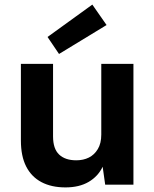

<svg xmlns="http://www.w3.org/2000/svg" viewBox="-20 -804 670 836"><path d="M265 12Q204 12 160.5 -11Q117 -34 94 -79Q71 -124 71 -192V-526H211V-210Q211 -156 237.5 -131Q264 -106 312 -106Q343 -106 367 -118Q391 -130 406 -155Q421 -180 421 -218V-526H561V0H438L427 -78Q407 -36 366 -12Q325 12 265 12ZM237 -569 187 -643 382 -784 444 -695Z"/></svg>

Font: DM Sans 9pt ExtraBold
Style: Regular
Weight: 800
Version: Version 4.004;gftools[0.9.30]